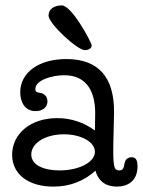

<svg xmlns="http://www.w3.org/2000/svg" viewBox="-20 -681 530 712"><path d="M160 -623C160 -594 266 -495 295 -495C306 -495 320 -500 320 -513C320 -522 247 -661 209 -661C179 -661 160 -646 160 -623ZM332 -197C291 -227 244 -243 192 -243C92 -243 25 -184 25 -107C25 -35 85 11 178 11C240 11 292 -10 334 -48C346 -5 377 11 413 11C452 11 490 -8 490 -65C490 -82 486 -98 469 -98C450 -98 443 -84 442 -76C439 -59 437 -49 422 -49C404 -49 400 -62 400 -123C400 -163 403 -238 403 -267C403 -396 344 -462 226 -462C121 -462 55 -410 55 -339C55 -304 71 -269 112 -269C138 -269 156 -283 156 -305C156 -326 140 -335 131 -336C118 -338 111 -340 111 -351C111 -384 173 -402 218 -402C297 -402 333 -348 333 -261C333 -247 332 -197 332 -197ZM96 -108C96 -151 149 -183 217 -183C280 -183 332 -155 332 -118C332 -79 272 -49 201 -49C144 -49 96 -68 96 -108Z"/></svg>

Font: Life Savers
Style: Bold
Weight: 700
Designer: Pablo Impallari, Rodrigo Fuenzalida, Brenda Gallo
Foundry: Pablo Impallari, Rodrigo Fuenzalida, Brenda Gallo
Version: Version 3.000